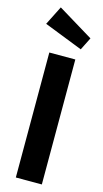

<svg xmlns="http://www.w3.org/2000/svg" viewBox="-142 -984 551 1027"><g transform="rotate(15 134.0 -470.5)"><path d="M206 0H62V-692H206ZM255 -822 220 -752 6 -836 59 -941Z"/></g></svg>

Font: Fira Sans Condensed SemiBold
Style: Regular
Weight: 600
Width: 3
Designer: bBox Type GmbH & Carrois Corporate GbR & Edenspiekermann AG
Foundry: bBox Type GmbH & Carrois Corporate GbR & Edenspiekermann AG
Version: Version 4.301